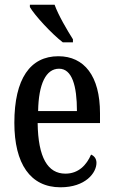

<svg xmlns="http://www.w3.org/2000/svg" viewBox="-20 -786 481 816"><path d="M247 -606H290V-619C266 -657 228 -721 212 -766H107V-756C127 -721 200 -642 247 -606ZM237 10C343 10 390 -51 390 -94C390 -113 379 -124 367 -129C348 -85 314 -48 258 -48C183 -48 142 -116 140 -263H405V-305C405 -463 338 -547 228 -547C109 -547 41 -452 41 -264C41 -90 109 10 237 10ZM307 -314H142C144 -429 175 -494 231 -494C286 -494 307 -422 307 -314Z"/></svg>

Font: Noto Serif Bengali ExtraCondensed Medium
Style: Regular
Weight: 500
Width: 2
Designer: Juan Bruce, Universal Thirst, Indian Type Foundry and the Monotype Design Team.
Foundry: Monotype Imaging Inc.
Version: Version 2.003